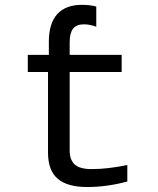

<svg xmlns="http://www.w3.org/2000/svg" viewBox="-20 -751 640 779"><path d="M92.8 -459V-528.3H178.2V-582Q178.2 -656.2 212.4 -693.8Q246.6 -731.4 312 -731.4Q344.2 -731.4 370.6 -724.6V-642.6Q343.3 -652.3 320.8 -652.3Q290 -652.3 276.4 -634.5Q262.7 -616.7 262.7 -580.1V-528.3H473.6V-459H262.7V-140.6Q262.7 -102.1 283.4 -83.5Q304.2 -64.9 351.6 -64.9Q417 -64.9 496.6 -81.5V-14.6Q414.1 7.8 333 7.8Q253.9 7.8 214.4 -25.6Q174.8 -59.1 174.8 -131.3V-459Z"/></svg>

Font: Liberation Mono
Style: Regular
Weight: 400
Monospace: yes
Designer: Steve Matteson
Foundry: Ascender Corporation
Version: Version 2.1.5